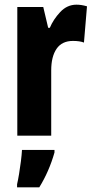

<svg xmlns="http://www.w3.org/2000/svg" viewBox="-20 -580 400 821"><path d="M307 -560Q317 -560 327.5 -558.5Q338 -557 352 -553L339 -398Q321 -405 292 -405Q245 -405 222 -371.5Q199 -338 199 -279V0H54V-550H165L186 -461H193Q208 -497 237.5 -528.5Q267 -560 307 -560ZM213 72Q190 153 148 221H53V208Q57 191 61.5 164Q66 137 69.5 109Q73 81 74 61H213Z"/></svg>

Font: Noto Sans Arabic ExtCond ExtBd
Style: Regular
Weight: 800
Width: 2
Designer: Monotype Design Team, Nadine Chahine, Nizar Qandah and Khaled Hosny
Foundry: Monotype Imaging Inc.
Version: Version 2.012; ttfautohint (v1.8.4.7-5d5b)